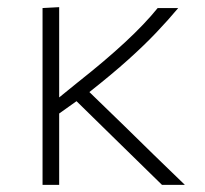

<svg xmlns="http://www.w3.org/2000/svg" viewBox="-20 -517 572 537"><path d="M99 0V-494.5L145.5 -497V-244.5L198.5 -287.5Q274.5 -347.5 329.8 -398.8Q385 -450 421 -494.5H478.5Q450 -460.5 417 -425.8Q384 -391 339 -350.5Q294 -310 230 -259.5L328.5 -164Q366.5 -126.5 410.2 -84Q454 -41.5 497 0H433Q397 -35 363 -68.5Q329 -102 293.5 -136.5L194 -234L145.5 -199.5V0Z"/></svg>

Font: Heraclito ExtraLight
Style: Regular
Weight: 200
Designer: Kostas Bartsokas (font) & Cristiano Sobral (main changes)
Foundry: Kostas Bartsokas (font) & Cristiano Sobral (main changes)
Version: Version 1.00;July 8, 2020;FontCreator 13.0.0.2655 64-bit